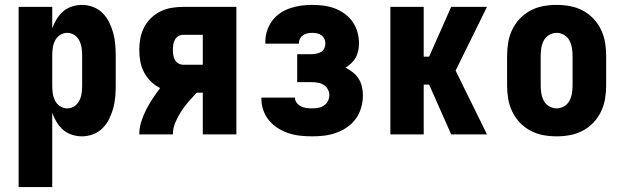

<svg xmlns="http://www.w3.org/2000/svg" viewBox="-20 -548 2540 783"><path d="M56 215V-520H193V-432Q200 -452 211 -470Q222 -488 237.5 -501.5Q253 -515 273.5 -521.5Q294 -528 314 -528Q338 -528 360 -519.5Q382 -511 398.5 -494.5Q415 -478 425.5 -456.5Q436 -435 442 -412.5Q448 -390 450 -366.5Q452 -343 452 -320V-200Q452 -177 450 -153.5Q448 -130 442 -107.5Q436 -85 425.5 -63.5Q415 -42 398.5 -25.5Q382 -9 360 -0.5Q338 8 314 8Q294 8 273.5 1.5Q253 -5 237.5 -18.5Q222 -32 211 -50Q200 -68 193 -88V215ZM254 -106Q270 -106 283.5 -115Q297 -124 304 -138.5Q311 -153 313 -168.5Q315 -184 315 -200V-320Q315 -336 313 -351.5Q311 -367 304 -381.5Q297 -396 283.5 -405Q270 -414 254 -414Q238 -414 224.5 -405Q211 -396 204 -381.5Q197 -367 195 -351.5Q193 -336 193 -320V-200Q193 -184 195 -168.5Q197 -153 204 -138.5Q211 -124 224.5 -115Q238 -106 254 -106Z M548 0Q548 -26 556 -51.5Q564 -77 576 -100.5Q588 -124 602.5 -146Q617 -168 633 -189Q612 -199 595 -216Q578 -233 567 -254Q556 -275 552 -298Q548 -321 548 -345Q548 -369 552.5 -392.5Q557 -416 568 -437Q579 -458 596 -474.5Q613 -491 634.5 -501.5Q656 -512 679.5 -516Q703 -520 727 -520H944V0H807V-170H782Q765 -152 748.5 -133Q732 -114 718.5 -93Q705 -72 695 -48.5Q685 -25 685 0ZM727 -284H807V-406H727Q717 -406 707.5 -400.5Q698 -395 693 -385.5Q688 -376 686.5 -365.5Q685 -355 685 -345Q685 -335 686.5 -324.5Q688 -314 693 -304.5Q698 -295 707.5 -289.5Q717 -284 727 -284Z M1253 8Q1229 8 1205 5.5Q1181 3 1158 -4.5Q1135 -12 1114 -25Q1093 -38 1077.5 -56.5Q1062 -75 1054 -98Q1046 -121 1046 -145V-150H1183V-149Q1183 -137 1190.5 -128Q1198 -119 1208.5 -114Q1219 -109 1230 -107.5Q1241 -106 1253 -106Q1266 -106 1278.5 -108.5Q1291 -111 1301.5 -118Q1312 -125 1317.5 -136.5Q1323 -148 1323 -161Q1323 -173 1316.5 -184.5Q1310 -196 1299 -202.5Q1288 -209 1275.5 -211Q1263 -213 1250 -213H1192V-327H1250Q1260 -327 1270 -329Q1280 -331 1289 -336Q1298 -341 1302.5 -350.5Q1307 -360 1307 -370Q1307 -380 1303 -389Q1299 -398 1291 -404Q1283 -410 1273 -412Q1263 -414 1253 -414Q1243 -414 1233.5 -412Q1224 -410 1216 -404.5Q1208 -399 1203.5 -390.5Q1199 -382 1199 -372V-370H1062V-377Q1062 -400 1069 -422Q1076 -444 1089.5 -462.5Q1103 -481 1122 -494Q1141 -507 1163 -514.5Q1185 -522 1207.5 -525Q1230 -528 1253 -528Q1276 -528 1299.5 -525Q1323 -522 1344.5 -514Q1366 -506 1385.5 -492Q1405 -478 1418 -459Q1431 -440 1437.5 -417.5Q1444 -395 1444 -371Q1444 -356 1441 -341.5Q1438 -327 1431 -314Q1424 -301 1413 -290.5Q1402 -280 1389 -272Q1405 -264 1419 -253Q1433 -242 1442.5 -227Q1452 -212 1456 -194.5Q1460 -177 1460 -159Q1460 -134 1453 -109.5Q1446 -85 1431.5 -64.5Q1417 -44 1396 -29.5Q1375 -15 1351.5 -6.5Q1328 2 1303 5Q1278 8 1253 8Z M1820 0 1730 -203H1708V0H1572V-520H1708V-317H1730L1820 -520H1966L1838 -260L1966 0Z M2250 8Q2222 8 2195 3Q2168 -2 2143.5 -15Q2119 -28 2100 -48Q2081 -68 2069 -93Q2057 -118 2052.5 -145Q2048 -172 2048 -200V-320Q2048 -348 2052.5 -375Q2057 -402 2069 -427Q2081 -452 2100 -472Q2119 -492 2143.5 -505Q2168 -518 2195 -523Q2222 -528 2250 -528Q2278 -528 2305 -523Q2332 -518 2356.5 -505Q2381 -492 2400 -472Q2419 -452 2431 -427Q2443 -402 2447.5 -375Q2452 -348 2452 -320V-200Q2452 -172 2447.5 -145Q2443 -118 2431 -93Q2419 -68 2400 -48Q2381 -28 2356.5 -15Q2332 -2 2305 3Q2278 8 2250 8ZM2250 -106Q2266 -106 2280.5 -114.5Q2295 -123 2302.5 -137.5Q2310 -152 2312.5 -168Q2315 -184 2315 -200V-320Q2315 -336 2312.5 -352Q2310 -368 2302.5 -382.5Q2295 -397 2280.5 -405.5Q2266 -414 2250 -414Q2234 -414 2219.5 -405.5Q2205 -397 2197.5 -382.5Q2190 -368 2187.5 -352Q2185 -336 2185 -320V-200Q2185 -184 2187.5 -168Q2190 -152 2197.5 -137.5Q2205 -123 2219.5 -114.5Q2234 -106 2250 -106Z"/></svg>

Font: Iosevka Term Curly Heavy
Style: Regular
Weight: 900
Designer: Belleve Invis
Foundry: Belleve Invis
Version: Version 32.3.0